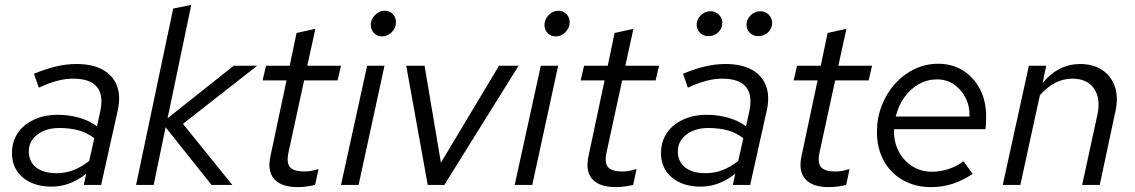

<svg xmlns="http://www.w3.org/2000/svg" viewBox="-20 -757 4646 786"><path d="M191 7Q118 7 73.5 -30.5Q29 -68 29 -130Q29 -177 52.5 -212Q76 -247 118.5 -267Q161 -287 216 -287Q263 -287 304.5 -275Q346 -263 377 -240L390 -299Q405 -367 377 -401Q349 -435 279 -435Q249 -435 215.5 -426.5Q182 -418 139 -398L119 -455Q167 -475 209.5 -485Q252 -495 292 -495Q358 -495 400 -472Q442 -449 458.5 -406.5Q475 -364 462 -305L394 0H323L333 -46Q299 -19 264 -6Q229 7 191 7ZM212 -48Q248 -48 280.5 -60.5Q313 -73 345 -98L366 -191Q338 -213 303 -223Q268 -233 223 -233Q168 -233 133 -206Q98 -179 98 -138Q98 -95 128 -71.5Q158 -48 212 -48Z M537 0 689 -722 763 -737 666 -273 937 -488H1033L729 -250L931 0H846L658 -236L609 0Z M1199 9Q1132 9 1103 -23.5Q1074 -56 1087 -117L1153 -428H1055L1069 -488H1166L1194 -622L1271 -639L1238 -488H1376L1362 -428H1225L1161 -133Q1152 -91 1167 -73Q1182 -55 1228 -55Q1240 -55 1251.5 -57Q1263 -59 1284 -65L1270 0Q1253 4 1235 6.5Q1217 9 1199 9Z M1544 -608Q1524 -608 1511 -621.5Q1498 -635 1498 -655Q1498 -670 1506 -683.5Q1514 -697 1527 -705Q1540 -713 1555 -713Q1575 -713 1588 -699.5Q1601 -686 1601 -666Q1601 -643 1584 -625.5Q1567 -608 1544 -608ZM1376 0 1483 -488H1554L1448 0Z M1731 0 1643 -488H1718L1785 -91L2023 -488H2103L1799 0Z M2255 -608Q2235 -608 2222 -621.5Q2209 -635 2209 -655Q2209 -670 2217 -683.5Q2225 -697 2238 -705Q2251 -713 2266 -713Q2286 -713 2299 -699.5Q2312 -686 2312 -666Q2312 -643 2295 -625.5Q2278 -608 2255 -608ZM2087 0 2194 -488H2265L2159 0Z M2501 9Q2434 9 2405 -23.5Q2376 -56 2389 -117L2455 -428H2357L2371 -488H2468L2496 -622L2573 -639L2540 -488H2678L2664 -428H2527L2463 -133Q2454 -91 2469 -73Q2484 -55 2530 -55Q2542 -55 2553.5 -57Q2565 -59 2586 -65L2572 0Q2555 4 2537 6.5Q2519 9 2501 9Z M2848 7Q2775 7 2730.5 -30.5Q2686 -68 2686 -130Q2686 -177 2709.5 -212Q2733 -247 2775.5 -267Q2818 -287 2873 -287Q2920 -287 2961.5 -275Q3003 -263 3034 -240L3047 -299Q3062 -367 3034 -401Q3006 -435 2936 -435Q2906 -435 2872.5 -426.5Q2839 -418 2796 -398L2776 -455Q2824 -475 2866.5 -485Q2909 -495 2949 -495Q3015 -495 3057 -472Q3099 -449 3115.5 -406.5Q3132 -364 3119 -305L3051 0H2980L2990 -46Q2956 -19 2921 -6Q2886 7 2848 7ZM2869 -48Q2905 -48 2937.5 -60.5Q2970 -73 3002 -98L3023 -191Q2995 -213 2960 -223Q2925 -233 2880 -233Q2825 -233 2790 -206Q2755 -179 2755 -138Q2755 -95 2785 -71.5Q2815 -48 2869 -48ZM2880 -609Q2860 -609 2846 -622.5Q2832 -636 2832 -656Q2832 -678 2849 -694.5Q2866 -711 2889 -711Q2909 -711 2923 -697Q2937 -683 2937 -663Q2937 -641 2920.5 -625Q2904 -609 2880 -609ZM3084 -609Q3064 -609 3050 -622.5Q3036 -636 3036 -656Q3036 -678 3053 -694.5Q3070 -711 3093 -711Q3113 -711 3127 -697Q3141 -683 3141 -663Q3141 -641 3124.5 -625Q3108 -609 3084 -609Z M3373 9Q3306 9 3277 -23.5Q3248 -56 3261 -117L3327 -428H3229L3243 -488H3340L3368 -622L3445 -639L3412 -488H3550L3536 -428H3399L3335 -133Q3326 -91 3341 -73Q3356 -55 3402 -55Q3414 -55 3425.5 -57Q3437 -59 3458 -65L3444 0Q3427 4 3409 6.5Q3391 9 3373 9Z M3792 9Q3727 9 3676.5 -19.5Q3626 -48 3598 -99Q3570 -150 3570 -216Q3570 -274 3589.5 -324.5Q3609 -375 3643.5 -413.5Q3678 -452 3723.5 -474Q3769 -496 3821 -496Q3878 -496 3922 -468.5Q3966 -441 3991.5 -392.5Q4017 -344 4017 -281Q4017 -268 4016.5 -255Q4016 -242 4014 -228H3640Q3638 -180 3657.5 -140.5Q3677 -101 3713 -77.5Q3749 -54 3795 -54Q3830 -54 3864.5 -65.5Q3899 -77 3924 -97L3962 -45Q3919 -17 3878 -4Q3837 9 3792 9ZM3647 -280H3949Q3950 -323 3932.5 -357Q3915 -391 3885 -411.5Q3855 -432 3816 -432Q3776 -432 3741.5 -412.5Q3707 -393 3682.5 -359Q3658 -325 3647 -280Z M4085 0 4192 -488H4263L4248 -417Q4280 -456 4319 -475.5Q4358 -495 4401 -495Q4456 -495 4493 -470Q4530 -445 4544.5 -401Q4559 -357 4546 -300L4482 0H4410L4472 -285Q4487 -353 4459 -394Q4431 -435 4370 -435Q4333 -435 4299 -417.5Q4265 -400 4237 -367L4157 0Z"/></svg>

Font: Red Hat Text
Style: Italic
Weight: 400
Italic angle: -12°
Designer: Pentagram, MCKL
Foundry: Pentagram, MCKL
Version: Version 1.023